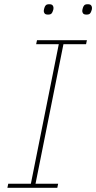

<svg xmlns="http://www.w3.org/2000/svg" viewBox="-20 -888 455 908"><path d="M251 0H15L19 -19H126L258 -679H151L155 -698H391L387 -679H280L148 -19H255ZM207 -819Q195 -819 191 -824.5Q187 -830 187 -836Q187 -840 188 -843.5Q189 -847 190 -851Q192 -858 196.5 -863Q201 -868 213 -868Q225 -868 229 -862.5Q233 -857 233 -851Q233 -847 232.5 -844Q232 -841 230 -836Q228 -829 223.5 -824Q219 -819 207 -819ZM389 -819Q377 -819 373 -824.5Q369 -830 369 -836Q369 -840 370 -843.5Q371 -847 372 -851Q374 -858 378.5 -863Q383 -868 395 -868Q407 -868 411 -862.5Q415 -857 415 -851Q415 -847 414.5 -844Q414 -841 412 -836Q410 -829 405.5 -824Q401 -819 389 -819Z"/></svg>

Font: IBM Plex Sans Thin
Style: Italic
Weight: 250
Italic angle: -11.31°
Designer: Mike Abbink, Paul van der Laan, Pieter van Rosmalen
Foundry: Bold Monday
Version: Version 3.201